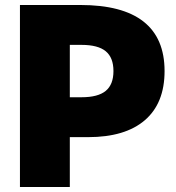

<svg xmlns="http://www.w3.org/2000/svg" viewBox="-20 -750 704 770"><path d="M60 0V-730H302Q471 -730 555.5 -663.5Q640 -597 640 -465Q640 -336 561 -268Q482 -200 333 -200H160V-360H307Q373 -360 404 -385.5Q435 -411 435 -465Q435 -519 404 -544.5Q373 -570 307 -570H260V0Z"/></svg>

Font: M PLUS 1 Thin Black
Style: Regular
Weight: 900
Version: Version 1.001